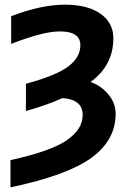

<svg xmlns="http://www.w3.org/2000/svg" viewBox="-20 -554 537 813"><path d="M254.9 -534.2Q351.6 -534.2 405.8 -495.6Q460 -457 460 -392.6Q460 -276.4 363.3 -207Q406.2 -192.4 438 -155.3Q469.7 -118.2 469.7 -72.3Q469.7 39.1 367.7 113.8Q265.6 188.5 24.4 239.3V124Q193.4 86.9 261.7 40.5Q330.1 -5.9 330.1 -67.4Q330.1 -132.8 244.1 -138.7Q180.7 -109.4 89.8 -84V-199.2Q218.8 -234.4 269.5 -272.9Q320.3 -311.5 320.3 -362.3Q320.3 -421.9 231.4 -420.9Q163.1 -420.9 27.3 -368.2V-485.4Q154.3 -534.2 254.9 -534.2Z"/></svg>

Font: Nasu
Style: Bold
Weight: 700
Designer: Ryoko NISHIZUKA (kana &amp; ideographs); Paul D. Hunt (Latin, Greek &amp; Cyrillic); Wenlong ZHANG (bopomofo); Sandoll C
Version: Version 2014.1215